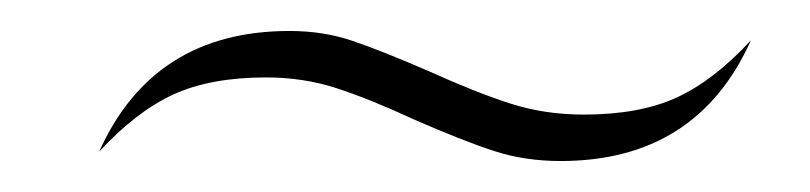

<svg xmlns="http://www.w3.org/2000/svg" viewBox="-20 -348 523 124"><path d="M247 -271Q219 -284 197.5 -291Q176 -298 152 -298Q116 -298 92 -287Q68 -276 44 -250Q79 -328 167 -328Q189 -328 208 -321.5Q227 -315 257 -302Q288 -288 310 -281Q332 -274 357 -274Q393 -274 417 -285Q441 -296 465 -322Q430 -244 342 -244Q319 -244 299 -250.5Q279 -257 247 -271Z"/></svg>

Font: Srisakdi
Style: Regular
Weight: 400
Designer: Cadson Demak Co.,Ltd.
Foundry: Cadson Demak Co.,Ltd.
Version: Version 1.000